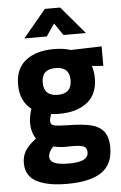

<svg xmlns="http://www.w3.org/2000/svg" viewBox="-63 -776 659 1049"><g transform="rotate(-5 267.0 -251.5)"><path d="M515 -395 453 -400Q463 -367 463 -333Q463 -244 406 -199.5Q349 -155 253 -155Q229 -155 208 -158Q199 -134 199 -120Q199 -99 219.5 -94.5Q240 -90 296 -89Q372 -88 418 -77.5Q464 -67 489 -36.5Q514 -6 514 53Q514 144 452 187Q390 230 262 230Q155 230 95.5 198.5Q36 167 36 96Q36 58 54.5 28.5Q73 -1 114 -32Q89 -67 89 -120Q89 -152 103 -196Q42 -243 42 -333Q42 -421 99 -465.5Q156 -510 253 -510Q307 -510 346 -497L515 -502ZM330 -333Q330 -406 254 -406Q177 -406 177 -333Q177 -259 254 -259Q330 -259 330 -333ZM204 20Q177 47 177 74Q177 98 202.5 109Q228 120 280 120Q337 120 362.5 107Q388 94 388 67Q388 41 368.5 34Q349 27 307 27Q303 27 272.5 27.5Q242 28 204 20ZM313 -582 267 -649 221 -582H98L224 -733H308L436 -582Z"/></g></svg>

Font: Cairo
Style: Bold
Weight: 700
Designer: Mohamed Gaber
Foundry: Kief Type Foundry
Version: Version 2.100